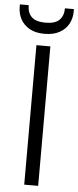

<svg xmlns="http://www.w3.org/2000/svg" viewBox="-76 -928 391 960"><g transform="rotate(5 119.5 -448.0)"><path d="M84 0V-700H154V0ZM119 -760Q74 -760 44 -777Q14 -794 -1 -822Q-16 -850 -16 -883V-896H28Q28 -858 49.5 -837Q71 -816 119 -816Q167 -816 188.5 -837Q210 -858 210 -896H255V-883Q255 -850 240 -822Q225 -794 194.5 -777Q164 -760 119 -760Z"/></g></svg>

Font: DM Sans 9pt Light
Style: Regular
Weight: 300
Version: Version 4.004;gftools[0.9.30]